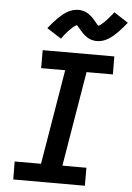

<svg xmlns="http://www.w3.org/2000/svg" viewBox="-63 -1028 741 1074"><g transform="rotate(5 307.5 -490.5)"><path d="M455 0H53L52 -101H200L289 -634H154V-735H556L557 -634H409L320 -101H455ZM250 -808 169 -860Q183 -877 195.5 -891.5Q208 -906 219.5 -917.5Q231 -929 243 -939Q255 -949 269.5 -958Q284 -967 300.5 -972Q317 -977 334 -977Q339 -977 344 -976.5Q349 -976 353 -975Q357 -974 362 -973Q367 -972 371.5 -970Q376 -968 380.5 -966Q385 -964 388.5 -961.5Q392 -959 396 -956Q400 -953 404 -950Q408 -947 411.5 -943.5Q415 -940 418 -936.5Q421 -933 424 -930Q427 -927 429.5 -924Q432 -921 435.5 -916.5Q439 -912 442.5 -908Q446 -904 449.5 -901Q453 -898 453 -897H451L454 -899Q458 -901 461.5 -903Q465 -905 468.5 -908Q472 -911 473.5 -912.5Q475 -914 477.5 -916Q480 -918 482 -920Q484 -922 486 -924Q488 -926 490.5 -928.5Q493 -931 495.5 -933.5Q498 -936 500.5 -939Q503 -942 505.5 -945Q508 -948 511 -951.5Q514 -955 516.5 -958Q519 -961 522.5 -965Q526 -969 529 -973Q532 -977 535 -981L615 -929Q601 -912 588.5 -897.5Q576 -883 564.5 -871.5Q553 -860 541 -850Q529 -840 514.5 -831Q500 -822 484 -817Q468 -812 451 -812Q446 -812 441 -812.5Q436 -813 431.5 -814Q427 -815 422 -816Q417 -817 412.5 -819Q408 -821 404 -823Q400 -825 396.5 -827.5Q393 -830 389 -833Q385 -836 381 -839Q377 -842 373.5 -845.5Q370 -849 367 -852.5Q364 -856 361 -859Q358 -862 355.5 -865Q353 -868 349 -872.5Q345 -877 342 -881Q339 -885 335.5 -888Q332 -891 332 -892Q332 -893 332.5 -892.5Q333 -892 334 -892L330 -890Q326 -888 322.5 -886Q319 -884 315.5 -881Q312 -878 310.5 -876.5Q309 -875 306.5 -873Q304 -871 302.5 -869Q301 -867 298.5 -865Q296 -863 293.5 -860.5Q291 -858 288.5 -855.5Q286 -853 283.5 -850Q281 -847 278.5 -844Q276 -841 273 -838Q270 -835 267.5 -831.5Q265 -828 262 -824Q259 -820 256 -816Q253 -812 250 -808Z"/></g></svg>

Font: Iosevka Extended
Style: Bold Italic
Weight: 700
Width: 7
Italic angle: -9°
Monospace: yes
Designer: Belleve Invis
Foundry: Belleve Invis
Version: Version 32.5.0; ttfautohint (v1.8.4)